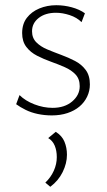

<svg xmlns="http://www.w3.org/2000/svg" viewBox="-20 -437 411 737"><path d="M179 6Q151 6 125 0.5Q99 -5 78 -15.5Q57 -26 42 -37L55 -72Q77 -50 112 -36.5Q147 -23 182 -23Q228 -23 257 -47.5Q286 -72 286 -106Q286 -134 270 -151Q254 -168 229 -179Q204 -190 176 -200Q148 -210 122.5 -223Q97 -236 81 -257Q65 -278 65 -310Q65 -345 83 -368.5Q101 -392 131 -404.5Q161 -417 196 -417Q226 -417 255.5 -409Q285 -401 306 -386L293 -352Q275 -370 247.5 -379Q220 -388 195 -388Q154 -388 128.5 -368Q103 -348 103 -317Q103 -291 119.5 -274.5Q136 -258 161 -247.5Q186 -237 214.5 -226.5Q243 -216 268 -203Q293 -190 309 -168.5Q325 -147 325 -113Q325 -88 314.5 -66Q304 -44 285 -28Q266 -12 239 -3Q212 6 179 6ZM173 280 154 264Q175 244 186.5 218.5Q198 193 198 166Q198 141 190 122Q182 103 165 93L194 69Q218 84 227.5 107Q237 130 237 157Q237 190 220.5 223.5Q204 257 173 280Z"/></svg>

Font: Ysabeau ExtraLight
Style: Regular
Weight: 250
Designer: Christian Thalmann (Catharsis Fonts)
Version: Version 2.002